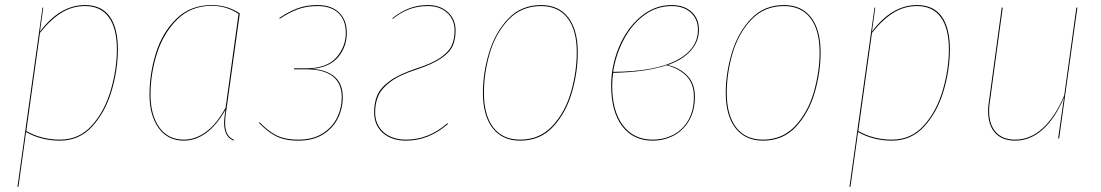

<svg xmlns="http://www.w3.org/2000/svg" viewBox="-20 -547 4354 759"><path d="M148 -517H151L138 -422Q217 -527 316 -527Q381 -527 413.5 -482Q446 -437 446 -352Q446 -272 421.5 -188.5Q397 -105 345.5 -48Q294 9 217 9Q143 9 83 -25L53 191L49 192ZM442 -352Q442 -435 410 -479Q378 -523 316 -523Q265 -523 222 -496Q179 -469 138 -417L84 -29Q144 5 217 5Q293 5 343.5 -51.5Q394 -108 418 -191Q442 -274 442 -352Z M928 -494 876 -120Q870 -86 870 -59Q870 -35 878 -19Q886 -3 905 6L903 9Q883 0 874.5 -17.5Q866 -35 866 -60Q866 -72 868 -89Q870 -106 871 -113Q837 -52 795 -21.5Q753 9 707 9Q643 9 607 -41Q571 -91 571 -173Q571 -256 596.5 -337.5Q622 -419 677.5 -473Q733 -527 817 -527Q879 -527 928 -494ZM575 -173Q575 -93 609.5 -44Q644 5 707 5Q753 5 795.5 -26.5Q838 -58 872 -122L923 -492Q876 -524 817 -524Q735 -524 680.5 -470Q626 -416 600.5 -335.5Q575 -255 575 -173Z M1351 -417Q1351 -363 1317.5 -322Q1284 -281 1214 -275Q1271 -271 1303 -243.5Q1335 -216 1335 -163Q1335 -119 1316 -80Q1297 -41 1257.5 -16Q1218 9 1160 9Q1104 9 1069.5 -9.5Q1035 -28 1004 -61L1006 -64Q1037 -31 1071 -13Q1105 5 1160 5Q1217 5 1255.5 -19.5Q1294 -44 1312.5 -82Q1331 -120 1331 -163Q1331 -217 1295.5 -245Q1260 -273 1190 -273H1142L1143 -277H1190Q1272 -277 1309.5 -319.5Q1347 -362 1347 -417Q1347 -467 1318 -495Q1289 -523 1235 -523Q1192 -523 1158 -510.5Q1124 -498 1086 -473L1084 -476Q1123 -502 1157.5 -514.5Q1192 -527 1235 -527Q1290 -527 1320.5 -497.5Q1351 -468 1351 -417Z M1781 -427Q1781 -392 1770 -366.5Q1759 -341 1725.5 -317.5Q1692 -294 1629 -273Q1560 -251 1524 -224Q1488 -197 1475.5 -168Q1463 -139 1463 -103Q1463 -54 1496.5 -24.5Q1530 5 1586 5Q1674 5 1749 -60L1751 -57Q1675 9 1586 9Q1528 9 1493.5 -21.5Q1459 -52 1459 -103Q1459 -141 1471.5 -170.5Q1484 -200 1521 -227Q1558 -254 1628 -277Q1690 -297 1722.5 -320Q1755 -343 1766 -368Q1777 -393 1777 -427Q1777 -469 1748 -496Q1719 -523 1672 -523Q1631 -523 1598 -510.5Q1565 -498 1532 -472L1531 -475Q1564 -501 1597.5 -514Q1631 -527 1672 -527Q1720 -527 1750.5 -499Q1781 -471 1781 -427Z M1889 -180Q1889 -258 1913 -338Q1937 -418 1988.5 -472.5Q2040 -527 2119 -527Q2189 -527 2226.5 -478Q2264 -429 2264 -340Q2264 -262 2241 -182Q2218 -102 2167 -46.5Q2116 9 2036 9Q1966 9 1927.5 -40.5Q1889 -90 1889 -180ZM2260 -340Q2260 -428 2223.5 -475.5Q2187 -523 2119 -523Q2041 -523 1990 -469Q1939 -415 1916 -336Q1893 -257 1893 -180Q1893 -92 1930 -43.5Q1967 5 2036 5Q2114 5 2164.5 -50Q2215 -105 2237.5 -184.5Q2260 -264 2260 -340Z M2743 -429Q2743 -383 2711 -347Q2679 -311 2620 -290Q2667 -279 2697 -248Q2727 -217 2727 -165Q2727 -109 2703.5 -69.5Q2680 -30 2642 -10.5Q2604 9 2560 9Q2483 9 2439.5 -48.5Q2396 -106 2396 -209Q2396 -286 2426.5 -360Q2457 -434 2512 -480.5Q2567 -527 2635 -527Q2684 -527 2713.5 -500.5Q2743 -474 2743 -429ZM2404 -263Q2570 -264 2654.5 -308.5Q2739 -353 2739 -429Q2739 -472 2710.5 -497.5Q2682 -523 2635 -523Q2575 -523 2526 -486.5Q2477 -450 2445.5 -390Q2414 -330 2404 -263ZM2404 -259Q2400 -234 2400 -209Q2400 -108 2442.5 -51.5Q2485 5 2560 5Q2604 5 2641 -14Q2678 -33 2700.5 -71Q2723 -109 2723 -165Q2723 -217 2693 -247Q2663 -277 2615 -289Q2535 -262 2404 -259Z M2849 -180Q2849 -258 2873 -338Q2897 -418 2948.5 -472.5Q3000 -527 3079 -527Q3149 -527 3186.5 -478Q3224 -429 3224 -340Q3224 -262 3201 -182Q3178 -102 3127 -46.5Q3076 9 2996 9Q2926 9 2887.5 -40.5Q2849 -90 2849 -180ZM3220 -340Q3220 -428 3183.5 -475.5Q3147 -523 3079 -523Q3001 -523 2950 -469Q2899 -415 2876 -336Q2853 -257 2853 -180Q2853 -92 2890 -43.5Q2927 5 2996 5Q3074 5 3124.5 -50Q3175 -105 3197.5 -184.5Q3220 -264 3220 -340Z M3437 -517H3440L3427 -422Q3506 -527 3605 -527Q3670 -527 3702.5 -482Q3735 -437 3735 -352Q3735 -272 3710.5 -188.5Q3686 -105 3634.5 -48Q3583 9 3506 9Q3432 9 3372 -25L3342 191L3338 192ZM3731 -352Q3731 -435 3699 -479Q3667 -523 3605 -523Q3554 -523 3511 -496Q3468 -469 3427 -417L3373 -29Q3433 5 3506 5Q3582 5 3632.5 -51.5Q3683 -108 3707 -191Q3731 -274 3731 -352Z M3886 -109Q3886 -126 3889 -144L3940 -517H3944L3893 -144Q3890 -126 3890 -109Q3890 -54 3917 -24.5Q3944 5 3993 5Q4053 5 4102.5 -40.5Q4152 -86 4187 -170L4235 -517H4239L4167 0H4163L4186 -162Q4152 -80 4102.5 -35.5Q4053 9 3993 9Q3942 9 3914 -21.5Q3886 -52 3886 -109Z"/></svg>

Font: Fira Sans Condensed Four
Style: Italic
Weight: 100
Width: 3
Italic angle: -8°
Designer: bBox Type GmbH & Carrois Corporate GbR & Edenspiekermann AG
Foundry: bBox Type GmbH & Carrois Corporate GbR & Edenspiekermann AG
Version: Version 4.301